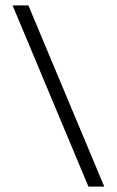

<svg xmlns="http://www.w3.org/2000/svg" viewBox="-20 -690 432 710"><path d="M365.5 0H307L26.5 -670H85Z"/></svg>

Font: Newsreader Text Medium
Style: Regular
Weight: 500
Designer: Hugues Gentile
Foundry: Production Type
Version: Version 1.002